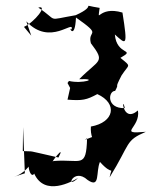

<svg xmlns="http://www.w3.org/2000/svg" viewBox="-20 -607 519 657"><path d="M211 -266C262 -262 276 -265 313 -285C384 -253 371 -188 291 -174C287 -118 326 -72 388 -150C310 -158 251 -114 278 -134C275 -27 257 -64 163 -56C147 -41 208 -121 180 -68C56 -96 105 -87 58 -90L59 -172L65 -14L28 -2C78 -17 105 -75 93 -76C63 -54 85 9 97 -13C133 67 227 14 247 2C202 46 230 -37 280 9C324 39 307 -18 322 -53C369 0 364 -45 355 0C428 -118 407 -125 479 -156C379 -147 462 -169 452 -229C397 -182 396 -288 407 -237C343 -235 350 -296 374 -296C391 -328 368 -295 396 -349C422 -389 431 -377 392 -409C448 -441 379 -415 373 -489C412 -454 418 -445 399 -564C315 -589 313 -520 321 -580C245 -592 321 -592 239 -555C134 -537 183 -534 111 -581C146 -591 98 -531 62 -515L87 -485L70 -534C152 -446 235 -543 225 -506C212 -520 236 -464 240 -547C334 -481 278 -507 291 -459C342 -392 319 -405 251 -336C323 -339 261 -319 216 -330L211 -323L220 -306Z"/></svg>

Font: Charger Distortion
Style: 2
Weight: 400
Designer: Jasper
Foundry: Cannot Into Space Fonts
Version: Version 0.98